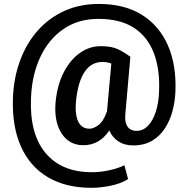

<svg xmlns="http://www.w3.org/2000/svg" viewBox="-20 -713 936 955"><path d="M852.5 -257.8Q850.6 -209 838.1 -161.4Q825.7 -113.8 800.5 -75Q775.4 -36.1 736.3 -12.9Q697.3 10.3 642.1 10.3Q599.6 10.3 569.3 -9.3Q539.1 -28.8 523.9 -64Q474.1 9.3 395 9.3Q323.7 9.3 285.6 -50.5Q247.6 -110.4 256.8 -208.5Q265.6 -292.5 297.6 -354.2Q329.6 -416 377.4 -449.7Q425.3 -483.4 481 -483.4Q536.1 -483.4 568.1 -467.5Q600.1 -451.7 628.4 -430.7L604 -151.9Q600.1 -115.2 607.9 -95.7Q615.7 -76.2 629.9 -69.1Q644 -62 658.2 -62Q691.9 -62 716.3 -87.6Q740.7 -113.3 754.9 -157Q769 -200.7 771 -254.9Q776.4 -366.2 745.6 -448Q714.8 -529.8 646.5 -574.5Q578.1 -619.1 469.7 -619.1Q369.1 -619.1 295.7 -568.6Q222.2 -518.1 180.7 -429.9Q139.2 -341.8 134.3 -228.5Q126 -49.3 205.8 47.1Q285.6 143.6 437.5 143.6Q480 143.6 524.2 133.8Q568.4 124 598.6 108.9L617.2 177.7Q583 199.7 532 210.4Q481 221.2 435.5 221.2Q307.6 221.2 218.3 168.5Q128.9 115.7 84 15.4Q39.1 -85 44.4 -228.5Q48.8 -328.6 80.6 -413.6Q112.3 -498.5 168 -561.3Q223.6 -624 300.3 -658.7Q377 -693.4 471.7 -693.4Q599.1 -693.4 685.8 -639.2Q772.5 -585 815.2 -487.1Q857.9 -389.2 852.5 -257.8ZM357.9 -208.5Q352.1 -143.1 369.4 -107.9Q386.7 -72.8 425.3 -72.8Q445.3 -72.8 470 -91.1Q494.6 -109.4 512.2 -159.2L533.7 -397Q512.7 -404.8 489.7 -404.8Q433.6 -404.8 400.4 -354.7Q367.2 -304.7 357.9 -208.5Z"/></svg>

Font: Vazirmatn UI FD SemiBold
Style: Regular
Weight: 600
Designer: Saber Rastikerdar
Foundry: Saber Rastikerdar
Version: Version 33.003